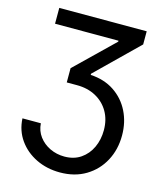

<svg xmlns="http://www.w3.org/2000/svg" viewBox="-133 -824 949 1124"><g transform="rotate(15 341.5 -262.0)"><path d="M44 -46.9H155.5Q158.4 -1.8 184.1 32.7Q209.9 67.1 250.5 86.5Q291.2 105.8 338.4 105.8Q396 105.8 437.1 77.6Q478.3 49.4 500.4 1.8Q522.4 -45.8 522.4 -103Q522.4 -166.5 494.5 -214.7Q466.6 -262.8 416.9 -290Q367.2 -317.1 302.2 -317.1H240.1V-403.4L469.5 -625.7V-631.4H84.9V-727.3H614.7V-647.7L364.3 -403.1V-396Q447.1 -391.3 507.5 -351.2Q567.8 -311.1 600.5 -245.9Q633.2 -180.8 633.2 -100.5Q633.2 -14.9 596.4 53.6Q559.7 122.2 493.1 162.3Q426.5 202.4 337 202.4Q257.5 202.4 192.3 170.6Q127.1 138.8 87.4 82.6Q47.6 26.3 44 -46.9Z"/></g></svg>

Font: Inter UI Medium
Style: Regular
Weight: 500
Designer: Rasmus Andersson
Foundry: rsms
Version: 3.2;8d6f07862